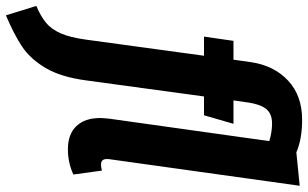

<svg xmlns="http://www.w3.org/2000/svg" viewBox="-282 -584 1015 632"><g transform="rotate(90 225.0 -268.5)"><path d="M471 -97 484 -3Q445 15 401 15Q351 15 324.5 -13Q298 -41 298 -91Q298 -100 300 -120L374 -648Q344 -657 316 -657Q284 -657 268.5 -638Q253 -619 247 -579L240 -530H317L289 -433H227L174 -44Q163 38 133.5 88Q104 138 64 165Q24 192 -40 219L-71 119Q-36 104 -15 86.5Q6 69 19.5 38Q33 7 40 -45L93 -433H30L44 -530H106L114 -587Q125 -663 174.5 -709.5Q224 -756 304 -756Q367 -756 411 -737L521 -748L434 -125Q433 -121 433 -113Q433 -94 451 -94Q460 -94 471 -97Z"/></g></svg>

Font: Fira Sans Compressed SemiBold
Style: Italic
Weight: 600
Width: 1
Italic angle: -8°
Designer: bBox Type GmbH & Carrois Corporate GbR & Edenspiekermann AG
Foundry: bBox Type GmbH & Carrois Corporate GbR & Edenspiekermann AG
Version: Version 4.301